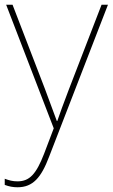

<svg xmlns="http://www.w3.org/2000/svg" viewBox="-26 -548 476 811"><path d="M0 -528 201 -6 160 102C127 187 99 218 48 218C27 218 13 214 -6 207V233C13 240 29 243 48 243C113 243 148 202 181 115L430 -528H403L264 -168C241 -108 226 -66 216 -37H214C204 -65 188 -108 164 -172L27 -528Z"/></svg>

Font: Noto Sans Thai Looped Thin
Style: Regular
Weight: 100
Designer: Sasikarn Vongin, Ben Mitchell
Foundry: The Fontpad Ltd
Version: Version 1.001